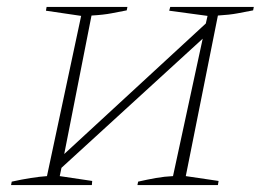

<svg xmlns="http://www.w3.org/2000/svg" viewBox="-20 -536 761 556"><path d="M12 0 14 -10Q73 -23 116 -26L215 -490L113 -505L115 -516H349L347 -506Q326 -502 303 -497.5Q280 -493 245 -491L166 -90L576 -468L581 -490L470 -505L473 -516H715L713 -506Q692 -502 668.5 -497.5Q645 -493 611 -491L518 -26L613 -12L611 0H378L380 -10Q406 -16 431.5 -20.5Q457 -25 481 -26L567 -424L158 -50L153 -26L247 -12L246 0Z"/></svg>

Font: Piazzolla SC Thin
Style: Italic
Weight: 100
Italic angle: -11.3°
Designer: Juan Pablo del Peral
Foundry: Huerta Tipografica
Version: Version 1.330